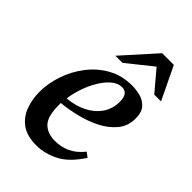

<svg xmlns="http://www.w3.org/2000/svg" viewBox="-207 -762 859 859"><g transform="rotate(45 222.5 -332.0)"><path d="M189 13Q130 13 95.5 -12Q61 -37 45.5 -78Q30 -119 30 -166Q30 -221 49 -276.5Q68 -332 103.5 -378Q139 -424 189.5 -452Q240 -480 304 -480Q328 -480 354.5 -473.5Q381 -467 400 -447Q419 -427 419 -386Q419 -339 391 -305Q363 -271 319.5 -249Q276 -227 226.5 -215Q177 -203 133 -199Q133 -193 133 -186Q133 -114 160 -87Q187 -60 234 -60Q273 -60 306.5 -75.5Q340 -91 369 -127L391 -110Q346 -40 294 -13.5Q242 13 189 13ZM137 -232Q187 -236 227.5 -256Q268 -276 292 -310Q316 -344 316 -390Q316 -443 277 -443Q252 -443 229 -424Q206 -405 187 -374Q168 -343 155 -306Q142 -269 137 -232ZM201 -521H156L296 -677H370L445 -521H402L321 -617Z"/></g></svg>

Font: STIX Two Text Medium
Style: Italic
Weight: 500
Italic angle: -12°
Designer: Ross Mills, John Hudson & Paul Hanslow, Tiro Typeworks Ltd; with prior portions MicroPress Inc. and Coen Hoffman, Elsevi
Foundry: Tiro Typeworks Ltd
Version: Version 2.13 b171